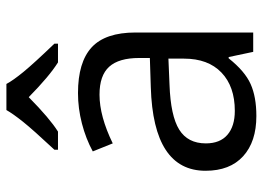

<svg xmlns="http://www.w3.org/2000/svg" viewBox="-130 -676 816 596"><g transform="rotate(-90 278.0 -378.0)"><path d="M415 0 398.9 -76.2H395Q355 -25.9 315.2 -8.1Q275.4 9.8 215.8 9.8Q136.2 9.8 91.1 -31.2Q45.9 -72.3 45.9 -147.9Q45.9 -310.1 305.2 -317.9L396 -320.8V-354Q396 -417 368.9 -447Q341.8 -477.1 282.2 -477.1Q215.3 -477.1 130.9 -436L106 -498Q145.5 -519.5 192.6 -531.7Q239.7 -543.9 287.1 -543.9Q382.8 -543.9 429 -501.5Q475.1 -459 475.1 -365.2V0ZM231.9 -57.1Q307.6 -57.1 350.8 -98.6Q394 -140.1 394 -214.8V-263.2L313 -259.8Q216.3 -256.3 173.6 -229.7Q130.9 -203.1 130.9 -147Q130.9 -103 157.5 -80.1Q184.1 -57.1 231.9 -57.1ZM111.3 -617.2Q173.3 -683.6 198.2 -714.8Q223.1 -746.1 234.4 -766.1H315.4Q326.2 -745.6 352.8 -713.1Q379.4 -680.7 440.4 -617.2V-606H382.3Q339.4 -632.8 274.4 -696.8Q208 -631.3 167.5 -606H111.3Z"/></g></svg>

Font: Open Sans Y to K
Style: Regular
Weight: 400
Version: Version 1.10